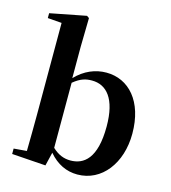

<svg xmlns="http://www.w3.org/2000/svg" viewBox="-121 -916 914 1029"><g transform="rotate(15 336.0 -401.5)"><path d="M403 16C538 16 632 -107 632 -271C632 -451 538 -552 414 -552C353 -552 294 -528 244 -476V-651L247 -810L234 -819L34 -780V-753L112 -747V-235C112 -179 111 -94 110 -36L38 -30V0L226 13L244 -62C289 -9 343 16 403 16ZM247 -451C288 -485 318 -491 350 -491C431 -491 489 -427 489 -273C489 -95 422 -47 348 -47C312 -47 280 -59 247 -90Z"/></g></svg>

Font: Noto Serif CJK TC
Style: Bold
Weight: 700
Designer: Ryoko NISHIZUKA 西塚涼子 (kana & ideographs); Frank Grießhammer (Latin, Greek & Cyrillic); Wenlong ZHANG 张文龙 (bopomofo); San
Foundry: Adobe
Version: Version 2.001;hotconv 1.1.0;makeotfexe 2.6.0